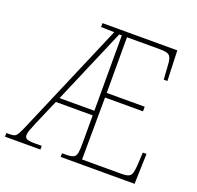

<svg xmlns="http://www.w3.org/2000/svg" viewBox="-128 -847 1002 979"><g transform="rotate(20 373.0 -357.0)"><path d="M-3 0V-20H18Q33 -20 42 -24Q51 -28 59.5 -43.5Q68 -59 82 -92L338 -691L266 -693V-714H672L678 -550H658L654 -611Q653 -646 647.5 -662.5Q642 -679 628 -684Q614 -689 586 -689H408V-387H614V-362H408L406 -25H618Q645 -25 657.5 -30.5Q670 -36 674.5 -50Q679 -64 681 -90L685 -164H705L700 0H299V-20H319Q347 -20 360 -26Q373 -32 376.5 -49.5Q380 -67 380 -103V-255H180L121 -118Q109 -90 103 -73.5Q97 -57 97 -44Q97 -31 108.5 -25.5Q120 -20 148 -20H189V0ZM191 -280H380V-689H366Z"/></g></svg>

Font: Noto Serif Tamil Condensed Thin
Style: Italic
Weight: 100
Width: 3
Italic angle: -12°
Designer: Indian Type Foundry, Tom Grace, and the Monotype Design Team
Foundry: Monotype Imaging Inc.
Version: Version 2.003; ttfautohint (v1.8.4.7-5d5b)